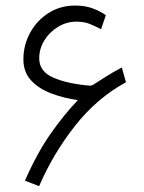

<svg xmlns="http://www.w3.org/2000/svg" viewBox="-20 -653 512 681"><path d="M256.3 -297.9Q207 -304.7 162.6 -321.3Q118.2 -337.9 90.6 -367.4Q63 -397 63 -442.4Q63 -493.2 86.7 -536.6Q110.4 -580.1 151.9 -606.7Q193.4 -633.3 246.6 -633.3Q281.2 -633.3 307.9 -623.5Q334.5 -613.8 355.5 -599.1L338.4 -549.3Q321.8 -558.1 300.8 -567.1Q279.8 -576.2 252 -576.2Q215.8 -576.2 185.5 -557.6Q155.3 -539.1 137.2 -509.5Q119.1 -480 119.1 -445.8Q119.1 -398.9 170.2 -377.2Q221.2 -355.5 299.3 -349.1Q300.3 -349.1 303.7 -349.9Q307.1 -350.6 310.5 -352.5Q340.8 -371.6 362.3 -385.3Q383.8 -398.9 412.1 -413.6L426.8 -361.3Q323.2 -304.7 245.8 -206.3Q168.5 -107.9 118.7 7.3L68.4 -12.2Q112.3 -111.8 160.2 -179.7Q208 -247.6 256.3 -297.9Z"/></svg>

Font: Vazirmatn UI ExtraLight
Style: Regular
Weight: 200
Designer: Saber Rastikerdar
Foundry: Saber Rastikerdar
Version: Version 33.003